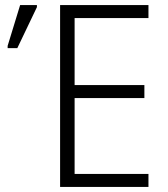

<svg xmlns="http://www.w3.org/2000/svg" viewBox="-20 -734 659 754"><path d="M563 0V-51H273V-349H547V-400H273V-663H563V-714H216V0ZM10 -545H48L125 -706V-714H59L10 -554Z"/></svg>

Font: Noto Sans SemiCondensed Light
Style: Regular
Weight: 300
Width: 4
Designer: Monotype Design Team
Foundry: Monotype Imaging Inc.
Version: Version 2.013